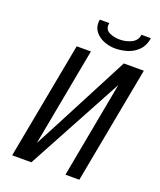

<svg xmlns="http://www.w3.org/2000/svg" viewBox="-164 -1018 929 1118"><g transform="rotate(20 300.0 -458.5)"><path d="M378.5 0 489.5 -596 167.5 0H48.5L184.5 -725H272.5L159 -117L225.5 -243L476.5 -725H600.5L464.5 0ZM256 -896Q256 -907 258 -917H316.5Q315 -909.5 315 -903.5Q315 -872.5 343.5 -860Q372 -847.5 405.5 -847.5Q445 -847.5 478 -864Q511 -880.5 516 -917H574.5Q567.5 -870 539.5 -841.5Q511.5 -813 474 -801.2Q436.5 -789.5 397.5 -789.5Q365 -789.5 332.2 -801.5Q299.5 -813.5 277.8 -837.8Q256 -862 256 -896Z"/></g></svg>

Font: JuliaMono Italic
Style: Regular
Weight: 400
Italic angle: -9°
Monospace: yes
Designer: cormullion
Foundry: corm
Version: Version 0.049; ttfautohint (v1.8.4)